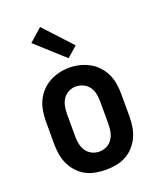

<svg xmlns="http://www.w3.org/2000/svg" viewBox="-144 -858 787 953"><g transform="rotate(-20 250.0 -381.0)"><path d="M250 8Q223 8 195.5 3Q168 -2 144 -15Q120 -28 101.5 -48.5Q83 -69 71.5 -93.5Q60 -118 55.5 -145.5Q51 -173 51 -200V-320Q51 -347 55.5 -374.5Q60 -402 71.5 -426.5Q83 -451 102 -471.5Q121 -492 145 -505Q169 -518 196 -524.5Q223 -531 250 -531Q277 -531 304 -524.5Q331 -518 355 -505Q379 -492 398 -471.5Q417 -451 428.5 -426.5Q440 -402 444.5 -374.5Q449 -347 449 -320V-200Q449 -173 444.5 -145.5Q440 -118 428.5 -93.5Q417 -69 398.5 -48.5Q380 -28 356 -15Q332 -2 304.5 3Q277 8 250 8ZM250 -88Q270 -88 288.5 -97Q307 -106 318.5 -123Q330 -140 334 -160Q338 -180 338 -200V-320Q338 -340 334 -360.5Q330 -381 318.5 -397.5Q307 -414 288 -423Q269 -432 249 -432Q229 -432 210.5 -422.5Q192 -413 181 -396.5Q170 -380 166 -360Q162 -340 162 -320V-200Q162 -180 166 -160Q170 -140 181.5 -123Q193 -106 211.5 -97Q230 -88 250 -88ZM264 -576 116 -710 184 -770 319 -624Z"/></g></svg>

Font: Iosevka SS08 Regular
Style: Bold
Weight: 700
Monospace: yes
Designer: Belleve Invis
Foundry: Belleve Invis
Version: Version 16.3.4; ttfautohint (v1.8.4)